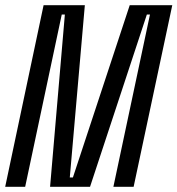

<svg xmlns="http://www.w3.org/2000/svg" viewBox="-36 -720 684 740"><path d="M-16 0 132 -700H291L233 -36H245L464 -700H628L479 0H401L542 -664H530L311 0H157L214 -664H202L61 0Z"/></svg>

Font: Space Mono
Style: Italic
Weight: 400
Italic angle: -12°
Monospace: yes
Designer: Colophon Foundry + Benjamin Critton
Foundry: Colophon Foundry & Benjamin Critton
Version: Version 1.003; ttfautohint (v1.8.4.7-5d5b)